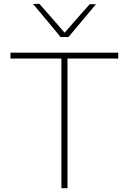

<svg xmlns="http://www.w3.org/2000/svg" viewBox="-20 -990 677 1010"><path d="M303 0V-682H35V-713H602V-682H335V0ZM299 -795Q263 -838.5 226.8 -882Q190.5 -925.5 154 -969L187 -970Q220.5 -931.5 253.5 -894.5Q286 -857 320 -818Q353.5 -856.5 386 -893.5Q418.5 -930 452 -968H485Q449 -925 413 -882Q377 -838.5 340 -795Z"/></svg>

Font: Heraclito Thin
Style: Regular
Weight: 100
Designer: Kostas Bartsokas (font) & Cristiano Sobral (main changes)
Foundry: Kostas Bartsokas (font) & Cristiano Sobral (main changes)
Version: Version 1.00;July 8, 2020;FontCreator 13.0.0.2655 64-bit